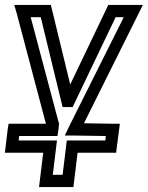

<svg xmlns="http://www.w3.org/2000/svg" viewBox="-63 -529 602 782"><path d="M-18 93H113L99 208L96 233H121H211H236L239 208L253 93H385H410L413 68L422 0L425 -25H400L279 -27L502 -475L519 -509H483H396H378L370 -492L223 -185L148 -493L144 -509H127H32H-5L5 -475L124 -25H-3H-28L-32 0L-40 68L-43 93H-18ZM13 43 15 25H146H171L175 0L177 -21L178 -26L176 -30L62 -459H103L188 -109L192 -93H210H215H233L241 -110L408 -459H441L217 -11L201 23H236L368 25L366 43H234H209L206 68L192 183H152L166 68L169 43H144H13Z"/></svg>

Font: Gamestation Display Outline
Style: Italic
Weight: 400
Designer: Jonas Hecksher
Foundry: Jonas Hecksher, Playtypeª, e-types AS
Version: Version 1.003